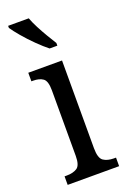

<svg xmlns="http://www.w3.org/2000/svg" viewBox="-148 -816 574 866"><g transform="rotate(-20 139.0 -383.0)"><path d="M19 0V-41H30Q60 -41 79 -53Q98 -65 98 -110V-425Q98 -470 80.5 -482.5Q63 -495 33 -495H25V-536H187V-115Q187 -67 206 -54Q225 -41 256 -41H266V0ZM153 -606Q130 -624 101 -652.5Q72 -681 47.5 -710Q23 -739 12 -756V-766H111Q119 -744 133 -717Q147 -690 162.5 -664Q178 -638 190 -619V-606Z"/></g></svg>

Font: Noto Serif Tamil Condensed
Style: Regular
Weight: 400
Width: 3
Designer: Indian Type Foundry, Tom Grace, and the Monotype Design Team
Foundry: Monotype Imaging Inc.
Version: Version 2.004; ttfautohint (v1.8.4.7-5d5b)